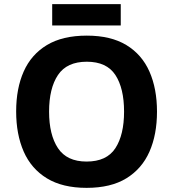

<svg xmlns="http://www.w3.org/2000/svg" viewBox="-20 -897 836 927"><path d="M738 -358Q738 -247 701.5 -164.5Q665 -82 590 -36Q515 10 398 10Q282 10 206.5 -36Q131 -82 94.5 -165Q58 -248 58 -359Q58 -470 94.5 -552Q131 -634 206.5 -679.5Q282 -725 399 -725Q515 -725 590 -679.5Q665 -634 701.5 -551.5Q738 -469 738 -358ZM217 -358Q217 -246 260 -181.5Q303 -117 398 -117Q495 -117 537 -181.5Q579 -246 579 -358Q579 -471 537 -535Q495 -599 399 -599Q303 -599 260 -535Q217 -471 217 -358ZM563 -877V-774H232V-877Z"/></svg>

Font: Noto Sans Kannada
Style: Bold
Weight: 700
Designer: Jelle Bosma - Monotype Design Team
Foundry: Monotype Imaging Inc.
Version: Version 2.005; ttfautohint (v1.8.4.7-5d5b)